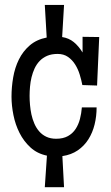

<svg xmlns="http://www.w3.org/2000/svg" viewBox="-20 -746 457 789"><path d="M236.3 -104.5 243.2 23.4H164.1L172.9 -106.4Q132.8 -114.7 105.2 -140.1Q77.6 -165.5 60.3 -199.7Q43 -233.9 35.2 -273.2Q27.3 -312.5 27.3 -348.6Q27.3 -388.2 34.2 -428Q41 -467.8 57.6 -501.5Q74.2 -535.2 102.1 -559.3Q129.9 -583.5 171.9 -591.8L164.1 -725.6H243.2L235.4 -593.8Q263.2 -589.4 283.2 -573Q303.2 -556.6 319.3 -530.3V-594.7L387.7 -593.8L378.9 -394.5L318.4 -396.5Q314.5 -417 307.6 -439.5Q300.8 -461.9 288.8 -481Q276.9 -500 259.3 -512.2Q241.7 -524.4 216.8 -524.4Q191.9 -524.4 173.8 -516.6Q155.8 -508.8 143.1 -495.6Q130.4 -482.4 122.3 -465.1Q114.3 -447.8 109.6 -428.5Q105 -409.2 103.3 -389.4Q101.6 -369.6 101.6 -351.6Q101.6 -334.5 103.3 -314.9Q105 -295.4 109.1 -275.9Q113.3 -256.3 121.1 -238.3Q128.9 -220.2 140.9 -206.3Q152.8 -192.4 170.2 -184.1Q187.5 -175.8 210.9 -175.8Q239.7 -175.8 259.3 -186.8Q278.8 -197.8 290.8 -216.1Q302.7 -234.4 308.6 -257.3Q314.5 -280.3 316.4 -304.7H377Q377 -268.1 368.7 -234.4Q360.4 -200.7 343.3 -173.6Q326.2 -146.5 299.6 -128.2Q272.9 -109.9 236.3 -104.5Z"/></svg>

Font: Maiden Orange
Style: Regular
Weight: 400
Designer: Astigmatic (AOETI)
Foundry: Astigmatic (AOETI)
Version: Version 1.000